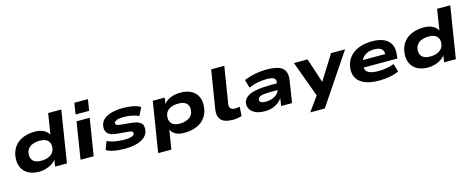

<svg xmlns="http://www.w3.org/2000/svg" viewBox="-40 -1547 6202 2528"><g transform="rotate(-15 3061.0 -283.0)"><path d="M309 11Q206 11 143.5 -32Q81 -75 61.5 -147.5Q42 -220 65 -310Q88 -382 134.5 -427Q181 -472 246 -493Q311 -514 389 -514Q459 -514 507.5 -487Q556 -460 576 -420H575L620 -705H799L687 0H526L542 -102H547Q523 -64 483.5 -39Q444 -14 398.5 -1.5Q353 11 309 11ZM368 -121Q415 -121 451 -132Q487 -143 513 -165.5Q539 -188 550 -222Q569 -294 535 -338Q501 -382 420 -382Q375 -382 338 -371.5Q301 -361 275.5 -338.5Q250 -316 238 -281Q219 -210 253 -165.5Q287 -121 368 -121Z M964 -593 988 -746H1173L1149 -593ZM873 0 953 -503H1132L1052 0Z M1483 11Q1393 11 1326.5 -2Q1260 -15 1225 -38L1267 -151Q1297 -135 1337.5 -125Q1378 -115 1422 -110.5Q1466 -106 1506 -106Q1561 -106 1596 -117.5Q1631 -129 1637 -150Q1642 -168 1629.5 -179Q1617 -190 1583 -193L1416 -208Q1328 -217 1295 -258.5Q1262 -300 1279 -370Q1293 -420 1335 -451Q1377 -482 1441 -498Q1505 -514 1584 -514Q1642 -514 1689.5 -507.5Q1737 -501 1771.5 -489.5Q1806 -478 1824 -463L1769 -355Q1732 -376 1675.5 -386.5Q1619 -397 1562 -397Q1501 -397 1471.5 -384Q1442 -371 1436 -355Q1432 -337 1444 -326Q1456 -315 1494 -311L1655 -295Q1743 -285 1777.5 -248.5Q1812 -212 1793 -132Q1778 -86 1735 -54Q1692 -22 1627.5 -5.5Q1563 11 1483 11Z M1883 180 1992 -504H2155L2140 -402H2133Q2155 -442 2192 -466.5Q2229 -491 2274 -502.5Q2319 -514 2367 -514Q2471 -514 2533.5 -472Q2596 -430 2616 -357.5Q2636 -285 2613 -195Q2591 -124 2546 -79Q2501 -34 2435 -11.5Q2369 11 2285 11Q2209 11 2164 -16.5Q2119 -44 2104 -83L2105 -84L2062 180ZM2258 -121Q2304 -121 2340 -132.5Q2376 -144 2402.5 -166Q2429 -188 2440 -223Q2459 -295 2425 -338.5Q2391 -382 2309 -382Q2265 -382 2228.5 -372Q2192 -362 2166 -339.5Q2140 -317 2128 -282Q2110 -210 2144 -165.5Q2178 -121 2258 -121Z M2948 11Q2835 11 2789 -39Q2743 -89 2758 -183L2842 -705H3021L2940 -201Q2937 -179 2944 -161.5Q2951 -144 2968 -134.5Q2985 -125 3013 -125Q3031 -125 3049 -127.5Q3067 -130 3078 -133L3070 -7Q3039 2 3010.5 6.5Q2982 11 2948 11Z M3385 11Q3304 11 3253 -14.5Q3202 -40 3181 -82Q3160 -124 3173 -176Q3187 -216 3227.5 -244.5Q3268 -273 3349.5 -288Q3431 -303 3565 -303H3659L3646 -215H3550Q3481 -215 3438 -211Q3395 -207 3373.5 -195.5Q3352 -184 3346 -163Q3338 -139 3358.5 -123Q3379 -107 3432 -107Q3476 -107 3516.5 -122Q3557 -137 3585 -164Q3613 -191 3618 -225L3632 -314Q3639 -360 3609 -376Q3579 -392 3511 -392Q3456 -392 3393.5 -380.5Q3331 -369 3268 -342L3236 -453Q3286 -474 3337.5 -487.5Q3389 -501 3441.5 -507.5Q3494 -514 3543 -514Q3635 -514 3697.5 -495.5Q3760 -477 3787.5 -429.5Q3815 -382 3802 -295L3756 0H3607L3623 -104V-105Q3602 -72 3568 -46Q3534 -20 3489 -4.5Q3444 11 3385 11Z M3956 180 4105 -28 4116 41 3916 -503H4102L4213 -164H4210L4422 -503H4613L4154 180Z M4948 11Q4813 11 4733.5 -27.5Q4654 -66 4627.5 -135.5Q4601 -205 4624 -296Q4646 -368 4695 -416Q4744 -464 4818.5 -489Q4893 -514 4990 -514Q5072 -514 5136.5 -487Q5201 -460 5233 -402.5Q5265 -345 5252 -253L5247 -208H4754L4768 -306H5130L5105 -283Q5112 -328 5099 -353.5Q5086 -379 5056.5 -391.5Q5027 -404 4982 -404Q4932 -404 4891.5 -388Q4851 -372 4824.5 -340Q4798 -308 4789 -259L4790 -262Q4781 -212 4793.5 -179Q4806 -146 4848.5 -129.5Q4891 -113 4969 -113Q5026 -113 5082 -123.5Q5138 -134 5180 -151L5212 -41Q5159 -15 5088 -2Q5017 11 4948 11Z M5611 11Q5508 11 5445.5 -32Q5383 -75 5363.5 -147.5Q5344 -220 5367 -310Q5390 -382 5436.5 -427Q5483 -472 5548 -493Q5613 -514 5691 -514Q5761 -514 5809.5 -487Q5858 -460 5878 -420H5877L5922 -705H6101L5989 0H5828L5844 -102H5849Q5825 -64 5785.5 -39Q5746 -14 5700.5 -1.5Q5655 11 5611 11ZM5670 -121Q5717 -121 5753 -132Q5789 -143 5815 -165.5Q5841 -188 5852 -222Q5871 -294 5837 -338Q5803 -382 5722 -382Q5677 -382 5640 -371.5Q5603 -361 5577.5 -338.5Q5552 -316 5540 -281Q5521 -210 5555 -165.5Q5589 -121 5670 -121Z"/></g></svg>

Font: Nunito Sans 7pt Expanded ExtraBold
Style: Italic
Weight: 800
Width: 7
Italic angle: -9°
Designer: Vernon Adams
Foundry: Vernon Adams
Version: Version 3.101;gftools[0.9.27]